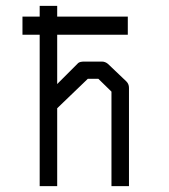

<svg xmlns="http://www.w3.org/2000/svg" viewBox="-20 -686 580 658"><path d="M116 -567H57V-629H116V-666H176V-629H418V-567H176V-398L248 -470Q254 -475 269 -475H329Q340.5 -475 350 -467L413 -407Q422 -398 422 -385V-48H362V-372L317 -416H281L176 -315V-48H116Z"/></svg>

Font: 3270 Nerd Font
Style: Regular
Weight: 400
Monospace: yes
Version: Version 3.0.1;Nerd Fonts 3.3.0